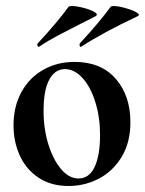

<svg xmlns="http://www.w3.org/2000/svg" viewBox="-20 -605 482 639"><path d="M25 -188Q25 -250 51 -298Q77 -346 123.5 -372.5Q170 -399 228 -399Q316 -399 365 -343Q414 -287 414 -198Q414 -131 385 -83Q356 -35 309 -10.5Q262 14 208 14Q150 14 108.5 -13.5Q67 -41 46 -87Q25 -133 25 -188ZM313 -156Q313 -214 297.5 -264.5Q282 -315 255 -345Q228 -375 196 -375Q163 -375 144 -340Q125 -305 125 -236Q125 -176 141 -124.5Q157 -73 183.5 -42Q210 -11 241 -11Q277 -11 295 -49.5Q313 -88 313 -156ZM109 -449Q106 -449 104.5 -453.5Q103 -458 106 -461Q170 -530 208 -582Q210 -585 219 -585Q234 -585 257.5 -579Q281 -573 294.5 -565Q308 -557 298 -551L243 -523Q209 -506 174 -487.5Q139 -469 111 -450ZM249 -449Q246 -449 245 -453.5Q244 -458 246 -461Q310 -530 348 -582Q350 -585 358 -585Q372 -585 396 -578.5Q420 -572 434 -564Q448 -556 438 -551Q325 -498 251 -450Z"/></svg>

Font: Cormorant Upright
Style: Bold
Weight: 700
Designer: Christian Thalmann (Catharsis Fonts)
Foundry: Catharsis Fonts
Version: Version 3.302